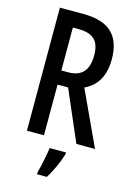

<svg xmlns="http://www.w3.org/2000/svg" viewBox="-137 -850 752 1076"><g transform="rotate(15 238.5 -312.5)"><path d="M206 -780Q321 -780 374.5 -729Q428 -678 428 -575Q428 -506 402 -458Q376 -410 320 -383L467 -66H359L232 -360H171V-66H72V-780ZM205 -691H171V-442H212Q327 -442 327 -571Q327 -635 297 -663Q267 -691 205 -691ZM315 5Q304 42 285.5 82.5Q267 123 247 155H190V144Q195 126 201 98.5Q207 71 212.5 43Q218 15 220 -5H315Z"/></g></svg>

Font: Noto Sans Malayalam UI ExtraCondensed Medium
Style: Regular
Weight: 500
Width: 2
Designer: Jelle Bosma - Monotype Design Team
Foundry: Monotype Imaging Inc.
Version: Version 2.104; ttfautohint (v1.8.4.7-5d5b)